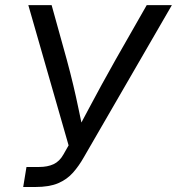

<svg xmlns="http://www.w3.org/2000/svg" viewBox="-20 -748 707 768"><path d="M72.8 0 85.9 -80.1H136.2Q170.4 -80.1 194.3 -91.3Q218.3 -102.5 233.9 -130.4L254.4 -166.5L93.3 -727.5H186.5L247.1 -509.3Q261.7 -455.6 272.9 -408.2Q284.2 -360.8 293.5 -315.7Q302.7 -270.5 313 -223.1H287.1Q312.5 -270.5 336.4 -315.7Q360.4 -360.8 386.2 -408.2Q412.1 -455.6 442.4 -509.3L566.9 -727.5H667.5L315.4 -119.1Q295.9 -84.5 272 -57.4Q248 -30.3 212.6 -15.1Q177.2 0 121.1 0Z"/></svg>

Font: Inter 24pt
Style: Italic
Weight: 400
Italic angle: -9.3988°
Designer: Rasmus Andersson
Foundry: rsms
Version: Version 4.001;git-66647c0bb